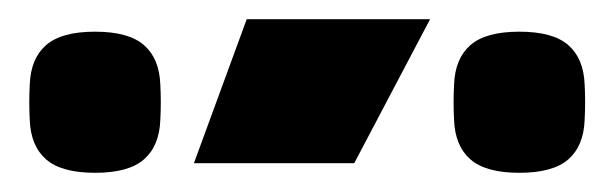

<svg xmlns="http://www.w3.org/2000/svg" viewBox="-20 -753 640 200"><path d="M11 -628Q10 -647 11 -665Q12 -692 28 -706Q44 -720 79 -720Q114 -720 130 -706Q146 -692 147 -665Q148 -647 147 -628Q146 -601 130 -587Q114 -573 79 -573Q44 -573 28 -587Q12 -601 11 -628ZM453 -628Q452 -647 453 -665Q454 -692 470 -706Q486 -720 521 -720Q556 -720 572 -706Q588 -692 589 -665Q590 -647 589 -628Q588 -601 572 -587Q556 -573 521 -573Q486 -573 470 -587Q454 -601 453 -628ZM428 -733 349 -583H182L237 -733Z"/></svg>

Font: Kreadon
Style: Regular
Weight: 400
Designer: kohakuno
Foundry: StudioGnu
Version: Version 1.000;Glyphs 3.1.2 (3151)